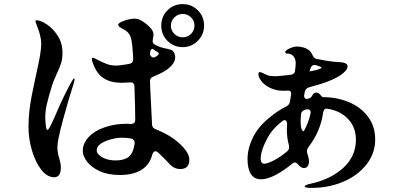

<svg xmlns="http://www.w3.org/2000/svg" viewBox="-20 -859 2040 937"><path d="M976 -734Q976 -691 945.5 -660Q915 -629 872 -629Q828 -629 797.5 -659.5Q767 -690 767 -734Q767 -778 797 -808.5Q827 -839 872 -839Q915 -839 945.5 -808.5Q976 -778 976 -734ZM929 -734Q929 -758 912 -774.5Q895 -791 872 -791Q848 -791 831 -774Q814 -757 814 -734Q814 -710 831 -693.5Q848 -677 872 -677Q896 -677 912.5 -694Q929 -711 929 -734ZM740 -228Q810 -201 857 -157.5Q904 -114 904 -80Q904 -34 860 -34Q829 -34 806 -60Q777 -92 751 -115Q744 -121 739 -121Q728 -121 723 -104Q711 -56 671 -30.5Q631 -5 565 -5Q507 -5 466 -24Q425 -43 404.5 -70.5Q384 -98 384 -122Q384 -160 413 -190.5Q442 -221 491.5 -238Q541 -255 599 -255Q612 -255 618 -254Q640 -254 640 -275Q640 -327 636 -439Q635 -457 618 -457L596 -456Q589 -455 575 -455Q521 -455 487 -476.5Q453 -498 435 -546Q428 -563 428 -571Q428 -577 433 -577Q438 -577 447 -572Q456 -567 458 -566Q482 -554 501.5 -546.5Q521 -539 545 -539Q565 -539 611 -547Q631 -552 630 -571Q629 -580 629 -595L625 -640Q621 -678 610.5 -692.5Q600 -707 588 -713Q576 -719 572 -722Q557 -730 557 -738Q557 -748 586.5 -758Q616 -768 636 -768Q655 -768 669 -759Q690 -747 709.5 -728Q729 -709 729 -691Q729 -682 726 -668Q725 -665 725 -659Q725 -648 733 -643L744 -637Q762 -628 777 -625Q792 -622 795 -621Q811 -618 819 -613.5Q827 -609 832 -597Q835 -588 835 -580Q835 -538 766 -502Q760 -499 728 -485Q711 -479 712 -461L714 -410Q716 -374 718 -333.5Q720 -293 722 -251Q723 -234 740 -228ZM344 -472Q344 -466 338 -446Q318 -386 289 -280Q260 -174 260 -141Q260 -115 270 -83Q271 -79 274 -67Q277 -55 277 -43Q277 6 245 6Q210 6 181.5 -30.5Q153 -67 136 -124.5Q119 -182 119 -240Q119 -312 135 -393L155 -489Q169 -552 175 -585.5Q181 -619 181 -648Q181 -682 160 -734Q153 -752 153 -755Q153 -760 159 -760Q178 -760 208.5 -740Q239 -720 262 -684Q285 -648 285 -602Q285 -572 278 -550Q271 -528 257 -499Q254 -491 246.5 -474.5Q239 -458 234 -442Q216 -383 208.5 -350Q201 -317 201 -289Q201 -271 203.5 -248Q206 -225 211 -225Q216 -225 225 -242Q234 -259 251 -298Q294 -399 331 -463Q338 -476 342 -476Q344 -476 344 -472ZM724 -621Q720 -621 716.5 -615.5Q713 -610 712 -600V-598V-597Q712 -589 719 -582.5Q726 -576 736 -580Q755 -590 755 -597Q755 -603 740 -610Q728 -619 728 -619ZM637 -158V-163Q637 -178 620 -183Q597 -187 575 -187Q552 -187 523 -179.5Q494 -172 473 -158.5Q452 -145 452 -126Q452 -106 479.5 -91Q507 -76 544 -76Q585 -76 607.5 -93Q630 -110 637 -158Z M1811 -178Q1811 -111 1769 -57Q1727 -3 1656 27.5Q1585 58 1501 58Q1467 58 1467 51Q1467 44 1494 38Q1595 16 1656 -40.5Q1717 -97 1717 -177Q1717 -237 1679.5 -277.5Q1642 -318 1580 -328L1574 -329Q1560 -329 1557 -310Q1545 -219 1484 -139Q1478 -130 1478 -122Q1478 -114 1480 -110Q1488 -86 1488 -72Q1488 -57 1481.5 -48Q1475 -39 1463 -39Q1449 -39 1435 -56Q1427 -66 1419 -66Q1412 -66 1406 -60Q1366 -27 1325.5 -5.5Q1285 16 1254 16Q1221 16 1204.5 -9.5Q1188 -35 1188 -83Q1188 -134 1214.5 -188.5Q1241 -243 1301 -290Q1339 -321 1378 -340Q1392 -347 1395 -363L1400 -394Q1401 -397 1401 -402Q1401 -417 1386 -417Q1379 -416 1367 -416Q1346 -416 1331 -419Q1277 -432 1252 -468Q1241 -484 1241 -498Q1241 -507 1248 -507Q1256 -507 1276 -496Q1287 -490 1299 -488.5Q1311 -487 1328 -487Q1336 -487 1399 -494Q1419 -497 1420 -516Q1423 -536 1423 -550Q1423 -571 1413.5 -583Q1404 -595 1389 -597Q1386 -597 1381 -597.5Q1376 -598 1374 -599.5Q1372 -601 1372 -604Q1372 -611 1384 -618Q1396 -625 1413 -630Q1423 -632 1430 -632Q1447 -632 1464 -626.5Q1481 -621 1492 -610Q1500 -602 1503 -594Q1508 -584 1512 -579Q1516 -574 1523 -572Q1582 -560 1606 -558L1646 -555Q1676 -552 1676 -535Q1676 -515 1641.5 -492Q1607 -469 1548 -450L1489 -433Q1471 -428 1468 -412L1465 -398L1464 -391Q1464 -383 1469 -379Q1474 -375 1481 -377L1486 -378Q1494 -380 1498 -384.5Q1502 -389 1507 -398Q1513 -407 1523 -407Q1533 -407 1541 -399Q1544 -395 1548.5 -390Q1553 -385 1555 -385Q1623 -385 1681.5 -361Q1740 -337 1775.5 -290Q1811 -243 1811 -178ZM1490 -510Q1527 -517 1540 -523Q1549 -526 1549 -529Q1549 -532 1534 -537Q1526 -539 1523 -541Q1520 -542 1515 -542Q1501 -542 1495 -525L1491 -512ZM1448 -248Q1449 -233 1454.5 -224Q1460 -215 1464 -221L1473 -239Q1487 -268 1495 -303Q1496 -306 1496 -310Q1496 -319 1490.5 -323Q1485 -327 1475 -325L1468 -323Q1450 -317 1449 -301Q1447 -281 1447 -271Q1447 -256 1448 -248ZM1270 -60Q1285 -60 1317 -76.5Q1349 -93 1382 -121Q1391 -130 1391 -140Q1391 -147 1390 -150Q1380 -184 1380 -228Q1380 -245 1381 -253V-255Q1381 -263 1377.5 -268Q1374 -273 1369 -273Q1363 -273 1357 -267Q1341 -255 1324 -238Q1295 -209 1273.5 -162Q1252 -115 1252 -85Q1252 -60 1270 -60Z"/></svg>

Font: Shippori Antique B1
Style: Regular
Weight: 400
Designer: FONTDASU
Foundry: FONTDASU / Google Inc. / but / Adobe
Version: Version 2.001